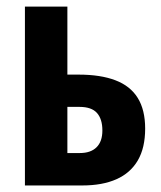

<svg xmlns="http://www.w3.org/2000/svg" viewBox="-20 -567 491 587"><path d="M186 -338.9H220.2Q287.6 -338.9 333 -321.5Q378.4 -304.2 401.1 -267.6Q423.8 -231 423.8 -173.8Q423.8 -115.2 401.4 -76.7Q378.9 -38.1 335.9 -19Q293 0 231.9 0H56.2V-546.9H186ZM293 -168Q293 -203.1 276.4 -221.7Q259.8 -240.2 223.1 -240.2H186V-99.1H224.1Q257.3 -99.1 275.1 -116.7Q293 -134.3 293 -168Z"/></svg>

Font: Open Sans Condensed
Style: Regular
Weight: 400
Width: 3
Designer: Monotype Design Team
Foundry: Monotype Imaging Inc.
Version: Version 3.000